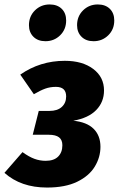

<svg xmlns="http://www.w3.org/2000/svg" viewBox="-41 -824 533 862"><path d="M426 -418Q426 -366 391 -330Q356 -294 288 -282Q349 -276 379.5 -245.5Q410 -215 410 -165Q410 -118 384.5 -76Q359 -34 305.5 -8Q252 18 170 18Q53 18 -21 -48L60 -141Q89 -120 113.5 -111Q138 -102 164 -102Q201 -102 220 -121Q239 -140 239 -172Q239 -196 224 -207.5Q209 -219 178 -219H106L133 -326H181Q217 -326 236.5 -344Q256 -362 256 -391Q256 -434 210 -434Q184 -434 162 -426Q140 -418 111 -401L50 -489Q139 -551 250 -551Q329 -551 377.5 -514.5Q426 -478 426 -418ZM89 -711Q89 -751 116 -777.5Q143 -804 182 -804Q216 -804 236 -784.5Q256 -765 256 -732Q256 -692 229 -665.5Q202 -639 163 -639Q129 -639 109 -659Q89 -679 89 -711ZM305 -711Q305 -751 332 -777.5Q359 -804 398 -804Q432 -804 452 -784.5Q472 -765 472 -732Q472 -692 445 -665.5Q418 -639 379 -639Q345 -639 325 -659Q305 -679 305 -711Z"/></svg>

Font: Fira Sans Condensed ExtraBold
Style: Italic
Weight: 800
Width: 3
Italic angle: -8°
Designer: bBox Type GmbH & Carrois Corporate GbR & Edenspiekermann AG
Foundry: bBox Type GmbH & Carrois Corporate GbR & Edenspiekermann AG
Version: Version 4.301